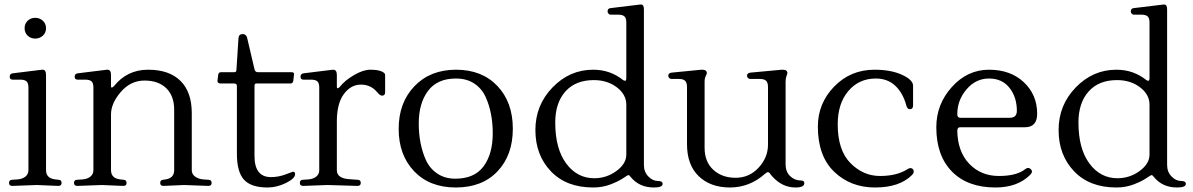

<svg xmlns="http://www.w3.org/2000/svg" viewBox="-20 -820 5286 851"><path d="M241 -23Q253 -22 253 -9Q253 4 238 4L143 0L35 4Q20 4 20 -9Q20 -22 32 -23L60 -25Q80 -27 93 -37.5Q106 -48 106 -66V-432Q106 -452 97.5 -459.5Q89 -467 70 -467H36Q23 -467 23 -480Q23 -493 36 -495L166 -511Q184 -513 184 -488V-66Q184 -30 224 -25ZM102.5 -662Q89 -675 89 -695Q89 -715 102.5 -728Q116 -741 136 -741Q156 -741 170 -728Q184 -715 184 -695Q184 -675 170 -662Q156 -649 136 -649Q116 -649 102.5 -662Z M456 -511Q472 -511 472 -488V-437Q472 -432 475.5 -432Q479 -432 485 -438Q543 -511 636.5 -511Q730 -511 780 -461.5Q830 -412 830 -319V-66Q830 -48 844.5 -37.5Q859 -27 879 -25L906 -23Q918 -22 918 -9Q918 4 903 4L796 0L705 4Q690 4 690 -9Q690 -22 702 -23L715 -25Q752 -31 752 -66V-333Q752 -395 717 -429Q682 -463 620.5 -463Q559 -463 515.5 -412.5Q472 -362 472 -313V-66Q472 -30 512 -25L529 -23Q541 -22 541 -9Q541 4 526 4L431 0L323 4Q308 4 308 -9Q308 -22 320 -23L348 -25Q368 -27 381 -37.5Q394 -48 394 -66V-432Q394 -452 385.5 -459.5Q377 -467 358 -467H324Q311 -467 311 -480Q311 -493 324 -495L454 -511Q455 -511 456 -511Z M1288 -48Q1288 -29 1247.5 -9Q1207 11 1166 11Q1093 11 1061.5 -23.5Q1030 -58 1030 -139V-439Q1030 -450 1017 -450H956Q951 -450 947 -453.5Q943 -457 944 -462L947 -488Q949 -500 959 -500H1019Q1028 -500 1028 -511L1037 -650Q1038 -669 1056 -669Q1070 -669 1075 -654L1108 -513Q1111 -500 1123 -500H1272Q1286 -500 1283 -488L1280 -462Q1278 -450 1268 -450H1116Q1108 -450 1108 -439V-129Q1108 -35 1181 -35Q1214 -35 1246 -47L1278 -59Q1288 -59 1288 -48Z M1457 -511Q1473 -511 1473 -488V-434Q1473 -429 1477 -429Q1481 -429 1486 -435Q1509 -464 1549.5 -487.5Q1590 -511 1621.5 -511Q1653 -511 1670 -504Q1687 -497 1687 -488V-411Q1687 -396 1673 -396Q1665 -396 1652 -411Q1624 -445 1579.5 -445Q1535 -445 1504 -403Q1473 -361 1473 -282V-66Q1473 -30 1526 -26L1567 -23Q1579 -22 1579 -9Q1579 4 1564 4L1432 0L1324 4Q1309 4 1309 -9Q1309 -22 1321 -23L1349 -25Q1369 -27 1382 -37.5Q1395 -48 1395 -66V-432Q1395 -452 1386.5 -459.5Q1378 -467 1359 -467H1325Q1312 -467 1312 -480Q1312 -493 1325 -495L1455 -511Q1456 -511 1457 -511Z M2001.5 -511Q2116 -511 2184.5 -439Q2253 -367 2253 -249.5Q2253 -132 2185 -60.5Q2117 11 2000.5 11Q1884 11 1815.5 -61Q1747 -133 1747 -249Q1747 -365 1817 -438Q1887 -511 2001.5 -511ZM2133 -389Q2116 -427 2082.5 -449.5Q2049 -472 2001 -472Q1918 -472 1877 -417Q1836 -362 1836 -273Q1836 -181 1868 -110Q1885 -73 1918.5 -50.5Q1952 -28 1998 -28Q2083 -28 2123.5 -83Q2164 -138 2164 -229Q2164 -320 2133 -389Z M2821 -800Q2834 -800 2834 -779V-89Q2834 -58 2853.5 -38Q2873 -18 2895 -18Q2917 -18 2917 -5Q2917 11 2878 11Q2813 11 2775 -36Q2769 -44 2765.5 -44Q2762 -44 2741.5 -30Q2721 -16 2685.5 -2.5Q2650 11 2609 11Q2490 11 2421.5 -61Q2353 -133 2353 -243.5Q2353 -354 2429 -432.5Q2505 -511 2609 -511Q2685 -511 2742 -465Q2746 -462 2751 -462Q2756 -462 2756 -475V-720Q2756 -740 2747.5 -747.5Q2739 -755 2720 -755H2686Q2681 -755 2677 -759.5Q2673 -764 2673 -769Q2673 -783 2686 -784L2818 -800Q2819 -800 2821 -800ZM2756 -135V-356Q2756 -401 2714 -433Q2672 -465 2612 -465Q2531 -465 2486 -414.5Q2441 -364 2441 -277Q2441 -161 2489.5 -95.5Q2538 -30 2614 -30Q2668 -30 2712 -62Q2756 -94 2756 -135Z M3462 -458V-91Q3462 -59 3482 -39.5Q3502 -20 3530 -20Q3545 -20 3545 -8Q3545 11 3506 11Q3447 11 3403 -38Q3400 -41 3397 -45Q3394 -49 3392 -52Q3388 -57 3383.5 -57Q3379 -57 3370 -49Q3302 11 3215.5 11Q3129 11 3077 -39Q3025 -89 3025 -181V-434Q3025 -454 3016.5 -462Q3008 -470 2990 -470H2956Q2951 -470 2946.5 -474Q2942 -478 2942 -484Q2942 -496 2956 -498L3088 -511Q3091 -511 3093 -511Q3113 -511 3113 -495Q3113 -493 3108 -483Q3103 -473 3103 -458V-165Q3103 -103 3141.5 -67.5Q3180 -32 3240.5 -32Q3301 -32 3342.5 -77Q3384 -122 3384 -179V-434Q3384 -454 3375.5 -462Q3367 -470 3349 -470H3305Q3300 -470 3295.5 -474Q3291 -478 3291 -484Q3291 -496 3305 -498L3445 -511Q3447 -511 3450 -511Q3470 -511 3470 -495Q3470 -493 3466 -483Q3462 -473 3462 -458Z M4027 -353Q4027 -336 4013 -336Q4001 -336 3997 -353Q3982 -408 3948 -440Q3914 -472 3862 -472Q3787 -472 3740 -416.5Q3693 -361 3693 -269Q3693 -154 3749.5 -97Q3806 -40 3880.5 -40Q3955 -40 4002 -70Q4009 -75 4015 -75Q4021 -75 4025.5 -71Q4030 -67 4030 -59.5Q4030 -52 4022 -44Q3967 11 3858.5 11Q3750 11 3677.5 -58.5Q3605 -128 3605 -259Q3605 -362 3677.5 -436.5Q3750 -511 3856 -511Q3929 -511 3978 -488.5Q4027 -466 4027 -440Z M4577 -316Q4577 -256 4523 -256H4235Q4223 -256 4223 -239Q4225 -147 4276.5 -93.5Q4328 -40 4407.5 -40Q4487 -40 4525 -71Q4538 -81 4549 -70Q4560 -59 4546 -45Q4490 11 4392 11Q4269 11 4199.5 -59.5Q4130 -130 4130 -256Q4130 -358 4199 -434.5Q4268 -511 4363.5 -511Q4459 -511 4518 -455.5Q4577 -400 4577 -316ZM4487 -329Q4487 -389 4454.5 -430.5Q4422 -472 4363.5 -472Q4305 -472 4264 -424Q4223 -376 4223 -314Q4223 -298 4236 -298H4456Q4487 -298 4487 -329Z M5140 -800Q5153 -800 5153 -779V-89Q5153 -58 5172.5 -38Q5192 -18 5214 -18Q5236 -18 5236 -5Q5236 11 5197 11Q5132 11 5094 -36Q5088 -44 5084.5 -44Q5081 -44 5060.5 -30Q5040 -16 5004.5 -2.5Q4969 11 4928 11Q4809 11 4740.5 -61Q4672 -133 4672 -243.5Q4672 -354 4748 -432.5Q4824 -511 4928 -511Q5004 -511 5061 -465Q5065 -462 5070 -462Q5075 -462 5075 -475V-720Q5075 -740 5066.5 -747.5Q5058 -755 5039 -755H5005Q5000 -755 4996 -759.5Q4992 -764 4992 -769Q4992 -783 5005 -784L5137 -800Q5138 -800 5140 -800ZM5075 -135V-356Q5075 -401 5033 -433Q4991 -465 4931 -465Q4850 -465 4805 -414.5Q4760 -364 4760 -277Q4760 -161 4808.5 -95.5Q4857 -30 4933 -30Q4987 -30 5031 -62Q5075 -94 5075 -135Z"/></svg>

Font: Lustria
Style: Regular
Weight: 400
Designer: Matthew Desmond
Foundry: Matthew Desmond
Version: Version 001.001; ttfautohint (v1.6)